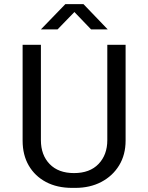

<svg xmlns="http://www.w3.org/2000/svg" viewBox="-20 -904 721 934"><path d="M331 10Q258 10 204 -18.5Q150 -47 120 -98.5Q90 -150 90 -220V-686H179V-222Q179 -150 221.5 -106Q264 -62 340 -62Q417 -62 459.5 -106.5Q502 -151 502 -222V-686H591V-220Q591 -151 559.5 -99.5Q528 -48 473 -19Q418 10 346 10ZM179 -761 298 -884H386L504 -761H423L328 -860H356L260 -761Z"/></svg>

Font: Chivo Medium Light
Style: Regular
Weight: 300
Version: Version 2.002